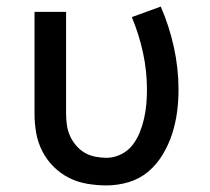

<svg xmlns="http://www.w3.org/2000/svg" viewBox="-20 -556 640 584"><path d="M304 8Q275 8 245.5 3Q216 -2 190 -15Q164 -28 143 -49Q122 -70 108.5 -96.5Q95 -123 90 -152Q85 -181 85 -210V-520H181V-210Q181 -193 183.5 -175.5Q186 -158 193 -142.5Q200 -127 211.5 -113.5Q223 -100 237.5 -91.5Q252 -83 269.5 -79.5Q287 -76 304 -76Q326 -76 347 -86Q368 -96 382 -113.5Q396 -131 404.5 -152Q413 -173 418 -194.5Q423 -216 425 -238.5Q427 -261 427 -283Q427 -340 415 -395.5Q403 -451 381 -504L469 -536Q495 -476 509 -412Q523 -348 523 -283Q523 -249 518.5 -215Q514 -181 503.5 -148.5Q493 -116 475 -86Q457 -56 431 -34Q405 -12 371.5 -2Q338 8 304 8Z"/></svg>

Font: Iosevka Medium Extended
Style: Regular
Weight: 500
Width: 7
Monospace: yes
Designer: Belleve Invis
Foundry: Belleve Invis
Version: Version 32.5.0; ttfautohint (v1.8.4)